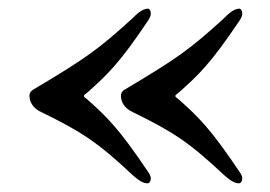

<svg xmlns="http://www.w3.org/2000/svg" viewBox="-20 -439 623 443"><path d="M320 -16C325 -16 328 -21 328 -28C328 -32 325 -38 322 -42C255 -142 227 -169 181 -210C171 -217 171 -218 181 -225C227 -266 255 -292 322 -392C325 -397 328 -402 328 -408C328 -414 325 -419 321 -419C307 -419 292 -403 287 -398C206 -324 177 -304 58 -233C52 -230 48 -225 48 -218C48 -204 56 -189 76 -180C168 -135 205 -111 285 -36C291 -31 306 -16 320 -16ZM531 -16C536 -16 539 -21 539 -28C539 -32 536 -38 533 -42C466 -142 438 -169 392 -210C382 -217 382 -218 392 -225C438 -266 466 -292 533 -392C536 -397 539 -402 539 -408C539 -414 536 -419 532 -419C518 -419 503 -403 498 -398C417 -324 388 -304 269 -233C263 -230 259 -225 259 -218C259 -204 267 -189 287 -180C379 -135 416 -111 496 -36C502 -31 517 -16 531 -16Z"/></svg>

Font: EB Garamond
Style: Bold
Weight: 700
Designer: Georg Duffner and Octavio Pardo
Foundry: Georg Duffner
Version: Version 1.000;PS 001.000;hotconv 1.0.88;makeotf.lib2.5.64775